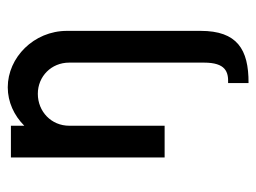

<svg xmlns="http://www.w3.org/2000/svg" viewBox="-104 -349 673 505"><g transform="rotate(-90 232.5 -96.5)"><path d="M255.4 -412.6C216.8 -412.6 181.2 -396 154.3 -369.1V-404.3H70.8V0H154.3V-251C154.3 -297.9 191.4 -333.5 238.3 -333.5C284.2 -333.5 320.3 -297.9 320.3 -251V103.5C320.3 160.6 295.9 168 266.6 167V220.7C355.5 221.2 403.8 190.4 403.8 94.7V-256.8C403.8 -344.2 333.5 -412.6 255.4 -412.6Z"/></g></svg>

Font: Now Medium
Style: Regular
Weight: 500
Designer: Alfredo Marco Pradil
Foundry: Alfredo Marco Pradil
Version: Version 1.200;hotconv 1.0.109;makeotfexe 2.5.65596